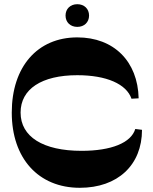

<svg xmlns="http://www.w3.org/2000/svg" viewBox="-20 -886 728 914"><path d="M360 8C540 8 656 -100 656 -268L624 -272C604 -206 510 -168 368 -168C185 -168 78 -235 78 -350C78 -462 178 -528 348 -528C487 -528 582 -486 606 -416L640 -418C636 -594 522 -708 348 -708C158 -708 36 -568 36 -350C36 -132 163 8 360 8ZM292 -812C292 -780 315 -758 348 -758C381 -758 404 -780 404 -812C404 -844 381 -866 348 -866C315 -866 292 -844 292 -812Z"/></svg>

Font: Ribes
Style: Bold
Weight: 900
Designer: Luigi Gorlero
Foundry: Collletttivo
Version: Version 2.100;Glyphs 3.1.2 (3151)